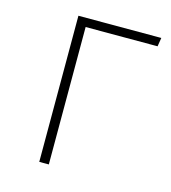

<svg xmlns="http://www.w3.org/2000/svg" viewBox="-85 -590 588 660"><g transform="rotate(15 209.5 -260.0)"><path d="M114 0V-520H409L404 -489H148V0Z"/></g></svg>

Font: FiraGO UltraLight
Style: Regular
Weight: 200
Designer: bBox Type
Foundry: bBox Type GmbH
Version: Version 1.001